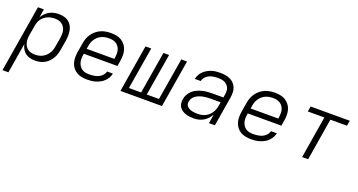

<svg xmlns="http://www.w3.org/2000/svg" viewBox="-45 -1147 3689 1981"><g transform="rotate(20 1799.5 -156.5)"><path d="M-1 215 121 -520H186L171 -428Q184 -451 204 -471Q224 -491 247.5 -504Q271 -517 297.5 -522.5Q324 -528 349 -528Q378 -528 406 -521Q434 -514 455.5 -498Q477 -482 491 -458Q505 -434 510 -406.5Q515 -379 514.5 -350Q514 -321 509 -292L492 -192Q488 -167 480.5 -141.5Q473 -116 459 -92.5Q445 -69 425.5 -49Q406 -29 382 -16Q358 -3 331.5 2.5Q305 8 280 8Q251 8 223 1Q195 -6 173.5 -22.5Q152 -39 138.5 -63Q125 -87 119 -115L64 215ZM256 -50Q276 -50 296.5 -53.5Q317 -57 336.5 -66.5Q356 -76 372.5 -91Q389 -106 400.5 -124Q412 -142 419 -161.5Q426 -181 429 -202L446 -302Q449 -323 449.5 -344Q450 -365 445.5 -384.5Q441 -404 430 -421Q419 -438 403 -449.5Q387 -461 367 -465.5Q347 -470 326 -470Q306 -470 285.5 -466.5Q265 -463 246.5 -454.5Q228 -446 211 -432.5Q194 -419 182 -401.5Q170 -384 163.5 -364.5Q157 -345 154 -325L137 -225Q133 -204 132.5 -182Q132 -160 136.5 -140Q141 -120 151.5 -102Q162 -84 178 -72Q194 -60 214.5 -55Q235 -50 256 -50Z M851 8Q820 8 790 2Q760 -4 735.5 -18.5Q711 -33 693.5 -56Q676 -79 667.5 -107Q659 -135 659 -166Q659 -197 664 -228L681 -328Q685 -355 694.5 -382Q704 -409 721.5 -433.5Q739 -458 762 -477Q785 -496 811.5 -507.5Q838 -519 866 -523.5Q894 -528 921 -528Q952 -528 982 -522.5Q1012 -517 1036.5 -502Q1061 -487 1079 -464Q1097 -441 1105.5 -413Q1114 -385 1114 -354Q1114 -323 1109 -292L1099 -231H730L728 -219Q724 -197 724 -175Q724 -153 729.5 -133.5Q735 -114 746.5 -97Q758 -80 775 -69Q792 -58 813 -54Q834 -50 856 -50Q872 -50 887.5 -51.5Q903 -53 919.5 -56.5Q936 -60 951.5 -67Q967 -74 981 -85Q995 -96 1004.5 -110.5Q1014 -125 1018 -141H1082Q1077 -117 1064.5 -94.5Q1052 -72 1033.5 -54Q1015 -36 992.5 -24Q970 -12 946 -4.5Q922 3 898 5.5Q874 8 851 8ZM740 -289H1044L1046 -301Q1049 -323 1049.5 -344.5Q1050 -366 1045 -386Q1040 -406 1028.5 -422.5Q1017 -439 1000.5 -450Q984 -461 963.5 -465.5Q943 -470 922 -470Q901 -470 880 -466.5Q859 -463 839 -454Q819 -445 802.5 -430.5Q786 -416 773.5 -397.5Q761 -379 754.5 -359Q748 -339 745 -319Z M1216 0 1302 -520H1365L1288 -58H1422L1499 -520H1561L1484 -58H1618L1695 -520H1758L1672 0Z M2022 8Q1999 8 1976.5 5.5Q1954 3 1933.5 -4Q1913 -11 1894.5 -23Q1876 -35 1864 -53Q1852 -71 1849 -93.5Q1846 -116 1850 -140Q1854 -167 1868 -192.5Q1882 -218 1903.5 -237.5Q1925 -257 1951.5 -269Q1978 -281 2005.5 -288Q2033 -295 2060 -297.5Q2087 -300 2114 -300H2237L2243 -335Q2246 -354 2245.5 -373Q2245 -392 2238 -408.5Q2231 -425 2218 -437.5Q2205 -450 2189 -457.5Q2173 -465 2155 -467.5Q2137 -470 2118 -470Q2102 -470 2086 -468.5Q2070 -467 2054 -463.5Q2038 -460 2023 -453Q2008 -446 1994.5 -435Q1981 -424 1972 -409.5Q1963 -395 1959 -379H1895Q1899 -403 1911.5 -425.5Q1924 -448 1942 -465.5Q1960 -483 1982 -495.5Q2004 -508 2027.5 -515.5Q2051 -523 2074.5 -525.5Q2098 -528 2122 -528Q2150 -528 2177.5 -523.5Q2205 -519 2229 -508Q2253 -497 2271.5 -478Q2290 -459 2300 -434.5Q2310 -410 2310.5 -382Q2311 -354 2307 -326L2253 0H2188L2204 -99Q2190 -75 2170.5 -53.5Q2151 -32 2126.5 -18Q2102 -4 2075.5 2Q2049 8 2022 8ZM2047 -50Q2067 -50 2088 -54Q2109 -58 2129 -68Q2149 -78 2165.5 -93.5Q2182 -109 2193.5 -127.5Q2205 -146 2212 -166.5Q2219 -187 2222 -208L2228 -243H2114Q2095 -243 2075 -241.5Q2055 -240 2035.5 -236Q2016 -232 1996.5 -224.5Q1977 -217 1959.5 -205.5Q1942 -194 1930 -176Q1918 -158 1915 -138Q1912 -122 1916 -107Q1920 -92 1931 -82Q1942 -72 1955.5 -65.5Q1969 -59 1984 -55.5Q1999 -52 2015 -51Q2031 -50 2047 -50Z M2651 8Q2620 8 2590 2Q2560 -4 2535.5 -18.5Q2511 -33 2493.5 -56Q2476 -79 2467.5 -107Q2459 -135 2459 -166Q2459 -197 2464 -228L2481 -328Q2485 -355 2494.5 -382Q2504 -409 2521.5 -433.5Q2539 -458 2562 -477Q2585 -496 2611.5 -507.5Q2638 -519 2666 -523.5Q2694 -528 2721 -528Q2752 -528 2782 -522.5Q2812 -517 2836.5 -502Q2861 -487 2879 -464Q2897 -441 2905.5 -413Q2914 -385 2914 -354Q2914 -323 2909 -292L2899 -231H2530L2528 -219Q2524 -197 2524 -175Q2524 -153 2529.5 -133.5Q2535 -114 2546.5 -97Q2558 -80 2575 -69Q2592 -58 2613 -54Q2634 -50 2656 -50Q2672 -50 2687.5 -51.5Q2703 -53 2719.5 -56.5Q2736 -60 2751.5 -67Q2767 -74 2781 -85Q2795 -96 2804.5 -110.5Q2814 -125 2818 -141H2882Q2877 -117 2864.5 -94.5Q2852 -72 2833.5 -54Q2815 -36 2792.5 -24Q2770 -12 2746 -4.5Q2722 3 2698 5.5Q2674 8 2651 8ZM2540 -289H2844L2846 -301Q2849 -323 2849.5 -344.5Q2850 -366 2845 -386Q2840 -406 2828.5 -422.5Q2817 -439 2800.5 -450Q2784 -461 2763.5 -465.5Q2743 -470 2722 -470Q2701 -470 2680 -466.5Q2659 -463 2639 -454Q2619 -445 2602.5 -430.5Q2586 -416 2573.5 -397.5Q2561 -379 2554.5 -359Q2548 -339 2545 -319Z M3211 0 3287 -462H3105L3115 -520H3545L3535 -462H3353L3277 0Z"/></g></svg>

Font: Iosevka Light Extended Oblique
Style: Regular
Weight: 300
Width: 7
Italic angle: -9°
Monospace: yes
Designer: Belleve Invis
Foundry: Belleve Invis
Version: Version 32.5.0; ttfautohint (v1.8.4)